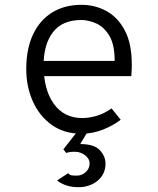

<svg xmlns="http://www.w3.org/2000/svg" viewBox="-20 -543 656 797"><path d="M318 12Q245.5 12 194.2 -25Q143 -62 116 -123Q89 -184 89 -256Q89 -341 117.5 -400.8Q146 -460.5 197.5 -491.8Q249 -523 318 -523Q374.5 -523 422 -497Q469.5 -471 498.2 -416.5Q527 -362 527 -276Q527 -268 526.8 -255.8Q526.5 -243.5 525 -227H145V-290H456Q456 -358.5 433.5 -395.2Q411 -432 378.8 -446Q346.5 -460 318 -460Q238 -460 199.5 -409Q161 -358 161 -273Q161 -170.5 203.5 -111.8Q246 -53 321 -53Q350.5 -53 381.5 -62.2Q412.5 -71.5 443 -93L481 -46Q449.5 -21.5 407 -4.8Q364.5 12 318 12ZM305 234Q276.5 234 254.2 226.2Q232 218.5 217 206L263 176Q269 183.5 277 184.8Q285 186 299 186Q320 186 336 171.2Q352 156.5 352 135Q352 116 333.2 101.5Q314.5 87 291 87Q266.5 87 255 92L243 77L311 -10H352L313 55Q371.5 55 394.8 80.8Q418 106.5 418 136Q418 179.5 385.5 206.8Q353 234 305 234Z"/></svg>

Font: Overpass Mono Light
Style: Regular
Weight: 300
Monospace: yes
Designer: Delve Withrington, Dave Bailey
Foundry: Delve Fonts LLC
Version: Version 4.000